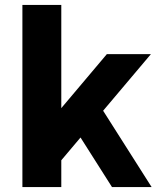

<svg xmlns="http://www.w3.org/2000/svg" viewBox="-20 -760 640 780"><path d="M101 -169 414 -540H593L208 -84ZM71 -740H229V0H71ZM275 -252 387 -329 596 0H435Z"/></svg>

Font: Pathway Extreme 28pt
Style: Bold
Weight: 700
Designer: Eduardo Rodriguez Tunni
Foundry: Eduardo Rodriguez Tunni
Version: Version 1.001;gftools[0.9.26]